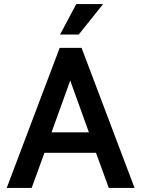

<svg xmlns="http://www.w3.org/2000/svg" viewBox="-20 -926 696 946"><path d="M13 0 274 -690H382L643 0H516L453 -173H199L136 0ZM234 -274H418L326 -529ZM276 -756 356 -906H488L368 -756Z"/></svg>

Font: Radio Canada Medium
Style: Regular
Weight: 500
Designer: Charles Daoud, Etienne Aubert Bonn, Alexandre Saumier Demers, Jacques Le Bailly
Foundry: Radio-Canada
Version: Version 2.104; ttfautohint (v1.8.4.7-5d5b);gftools[0.9.28.de